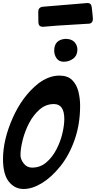

<svg xmlns="http://www.w3.org/2000/svg" viewBox="-49 -1251 637 1275"><path d="M236 -1073Q208 -1073 206 -1100Q205 -1115 205 -1172Q205 -1201 232 -1206L532 -1231Q557 -1231 560 -1204Q565 -1165 568 -1126Q568 -1099 546 -1094L333 -1081ZM374 -841Q343 -841 327 -863.5Q311 -886 311 -915Q311 -987 385 -993Q426 -993 445.5 -971.5Q465 -950 465 -922Q465 -883 437.5 -862Q410 -841 374 -841ZM108 4Q48 4 9.5 -45Q-29 -94 -29 -194Q-29 -323 35.5 -468Q100 -613 206 -697Q276 -749 345 -749Q401 -749 430.5 -719Q460 -689 471.5 -643.5Q483 -598 483 -549Q483 -426 446.5 -322.5Q410 -219 351 -146Q292 -73 228.5 -34.5Q165 4 108 4ZM164 -138Q218 -138 258 -172Q298 -206 325 -257.5Q352 -309 365 -364Q378 -419 378 -461Q378 -560 309 -560Q255 -560 213.5 -523.5Q172 -487 144 -433Q116 -379 101.5 -321Q87 -263 87 -221Q87 -193 108.5 -165.5Q130 -138 164 -138Z"/></svg>

Font: Bangerz
Style: Regular
Weight: 400
Designer: vernon adams
Foundry: Vernon Adams
Version: Version 2.10;February 7, 2025;FontCreator 13.0.0.2683 64-bit